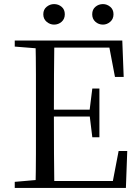

<svg xmlns="http://www.w3.org/2000/svg" viewBox="-20 -928 692 948"><path d="M246.9 -806.5Q226.8 -806.5 210.3 -820.4Q193.8 -834.4 193.8 -857.4Q193.8 -881.1 210.3 -894.4Q226.8 -907.8 246.9 -907.8Q268.4 -907.8 284.2 -894.4Q300 -881.1 300 -857.4Q300 -834.4 284.2 -820.4Q268.4 -806.5 246.9 -806.5ZM488.4 -806.5Q467 -806.5 451.2 -820.4Q435.3 -834.4 435.3 -857.4Q435.3 -881.1 451.2 -894.4Q467 -907.8 488.4 -907.8Q508.1 -907.8 524.3 -894.4Q540.4 -881.1 540.4 -857.4Q540.4 -834.4 524.3 -820.4Q508.1 -806.5 488.4 -806.5ZM52.8 0V-30.1L190.9 -42.1H202.2V0ZM155.3 0Q157.3 -83.6 157.4 -167.7Q157.5 -251.7 157.5 -336.8V-391.1Q157.5 -476.1 157.4 -560.4Q157.3 -644.8 155.3 -728H248.3Q247.1 -645.2 246.6 -559.4Q246.1 -473.5 246.1 -379.9V-357.6Q246.1 -257.3 246.6 -170.7Q247.1 -84.1 248.3 0ZM202.2 0V-34.3H576.6L532.4 -8.9L565.7 -182.5H608.3L601.6 0ZM202.2 -352.7V-386.4H442.5V-352.7ZM435.8 -250.4 422.2 -361.4V-382.4L435.8 -490.8H470.8V-250.4ZM52.8 -698V-728H202.2V-686.9H190.9ZM547.7 -548 514.8 -720.9 559.3 -693H202.2V-728H583.8L590.7 -548Z"/></svg>

Font: Early Summer Mincho VF
Style: Regular
Weight: 250
Designer: GuiWonder
Version: Version 1.002